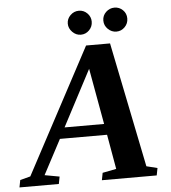

<svg xmlns="http://www.w3.org/2000/svg" viewBox="-109 -883 832 935"><g transform="rotate(-5 307.5 -416.0)"><path d="M147.5 -35.6 140.6 0H-51.8L-44.9 -35.6L5.4 -48.8L331.5 -660.2H448.7L572.8 -48.8L626 -35.6L619.1 0H351.1L357.9 -35.6L425.3 -48.8L395.5 -218.3H165L75.2 -48.8ZM336.4 -545.9 192.4 -272H385.7ZM484.9 -714.8Q461.4 -714.8 443.6 -732.2Q425.8 -749.5 425.8 -773.9Q425.8 -798.3 443.6 -815.2Q461.4 -832 484.9 -832Q508.8 -832 525.9 -815.4Q543 -798.8 543 -773.9Q543 -749.5 525.9 -732.2Q508.8 -714.8 484.9 -714.8ZM311 -714.8Q287.6 -714.8 269.8 -732.9Q252 -751 252 -773.9Q252 -797.4 269.5 -814.7Q287.1 -832 311 -832Q335 -832 352.1 -814.7Q369.1 -797.4 369.1 -773.9Q369.1 -749.5 352.1 -732.2Q335 -714.8 311 -714.8Z"/></g></svg>

Font: Tinos
Style: Bold Italic
Weight: 700
Italic angle: -16.333°
Designer: Steve Matteson
Foundry: Monotype Imaging Inc.
Version: Version 1.23